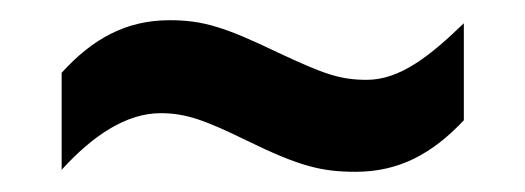

<svg xmlns="http://www.w3.org/2000/svg" viewBox="-20 -418 520 190"><path d="M41 -346V-250C72 -284 105 -306 139 -306C164 -306 183 -299 224 -279C277 -253 299 -248 332 -248C375 -248 408 -266 439 -299V-395C406 -363 376 -339 343 -339C316 -339 300 -345 255 -366C203 -391 181 -398 148 -398C105 -398 72 -380 41 -346Z"/></svg>

Font: Noto Sans Gurmukhi UI Condensed SemiBold
Style: Regular
Weight: 600
Width: 3
Designer: Jelle Bosma - Monotype Design Team
Foundry: Monotype Imaging Inc.
Version: Version 2.004